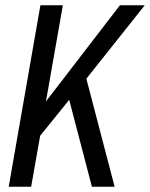

<svg xmlns="http://www.w3.org/2000/svg" viewBox="-20 -707 568 727"><path d="M13 0 133 -687H218L154 -323L434 -687H528L307 -409L414 0H328L242 -329L132 -193L98 0Z"/></svg>

Font: Archivo ExtraCondensed
Style: Italic
Weight: 400
Width: 2
Italic angle: -10°
Designer: Hector Gatti
Foundry: Omnibus-Type
Version: Version 2.001